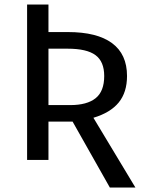

<svg xmlns="http://www.w3.org/2000/svg" viewBox="-20 -709 645 851"><path d="M466.8 122.1 301.8 -169.9H194.8V0H100.1V-689H194.8V-566.9H280.8Q410.2 -566.9 476.6 -517.8Q543 -468.8 543 -372.1Q543 -299.8 506.1 -254.6Q469.2 -209.5 394 -187L580.1 122.1ZM194.8 -243.2H291Q365.7 -243.2 403.8 -273.7Q441.9 -304.2 441.9 -372.1Q441.9 -436 403.3 -464.6Q364.7 -493.2 279.8 -493.2H194.8Z"/></svg>

Font: FiraGO
Style: Regular
Weight: 400
Designer: bBox Type
Foundry: bBox Type GmbH
Version: Version 1.001;PS 001.001;hotconv 1.0.88;makeotf.lib2.5.64775